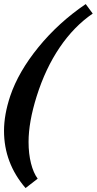

<svg xmlns="http://www.w3.org/2000/svg" viewBox="-28 -769 486 966"><path d="M100.6 177.2Q-7.8 51.3 -7.8 -110.8Q-7.8 -191.9 23.4 -285.6Q64.5 -407.7 165.3 -531.5Q266.1 -655.3 403.3 -748.5L438.5 -700.7Q344.2 -636.2 272.5 -530.5Q200.7 -424.8 156.7 -285.2Q115.7 -154.8 115.7 -55.2Q115.7 4.4 127.9 52.7Q140.1 101.1 161.6 129.9Z"/></svg>

Font: Elstob Grade
Style: Italic
Weight: 400
Italic angle: -20°
Designer: Peter S. Baker
Version: Version 1.015